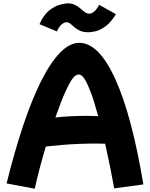

<svg xmlns="http://www.w3.org/2000/svg" viewBox="-20 -1074 908 1165"><path d="M191 71 20 39Q68 -155 120.5 -312Q173 -469 229 -581Q285 -693 343.5 -753.5Q402 -814 461 -814Q580 -814 680 -593.5Q780 -373 850 45L673 69Q661 3 647 -66.5Q633 -136 618 -202Q594 -203 566 -203Q517 -203 462.5 -201Q408 -199 355.5 -194.5Q303 -190 258 -185Q239 -121 221.5 -55.5Q204 10 191 71ZM375 -513Q353 -466 316 -361Q359 -366 407 -368.5Q455 -371 501 -371Q540 -371 576 -369Q562 -420 549.5 -460Q537 -500 527 -523Q506 -577 490 -599.5Q474 -622 457 -622Q439 -622 421 -598.5Q403 -575 375 -513ZM219.7 -927.3Q244.2 -983.1 278 -1010.1Q311.9 -1037 343.2 -1045.3Q374.6 -1053.7 391.2 -1053.7Q416.7 -1053.7 434.8 -1044.4Q453 -1035.1 467.7 -1022.3Q482.4 -1009.6 495.1 -1000.3Q507.9 -991 521.6 -991Q538.2 -991 554.9 -1007.1Q571.6 -1023.3 581.4 -1044.9L683.3 -988Q652.9 -938 620.6 -914.5Q588.2 -891 560.8 -884.6Q533.3 -878.3 516.7 -878.3Q485.3 -878.3 465.2 -887.6Q445.1 -896.9 431.9 -908.6Q418.7 -920.4 407.4 -929.7Q396.1 -939 382.4 -939Q369.7 -939 353 -924.8Q336.4 -910.6 325.6 -883.2Z"/></svg>

Font: Mochiy Pop P One
Style: Regular
Weight: 400
Designer: FONTDASU
Foundry: FONTDASU / Google Inc. / Adobe
Version: Version 2.000